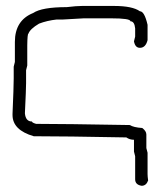

<svg xmlns="http://www.w3.org/2000/svg" viewBox="-20 -465 540 636"><path d="M252 -445.3H357.4Q418.9 -445.3 443.4 -427.7Q458.5 -427.7 468.8 -382.8V-332Q462.4 -306.6 443.4 -306.6Q427.7 -306.6 423.8 -328.1Q423.8 -330.1 427.7 -343.8V-371.1Q425.3 -394.5 412.1 -394.5Q412.1 -404.3 347.7 -404.3H257.8Q194.8 -400.4 189.5 -400.4H168Q136.2 -397 109.4 -386.7Q79.6 -369.1 74.2 -353.5Q70.8 -353.5 70.3 -314.5V-248Q66.4 -234.4 66.4 -232.4V-189.5Q66.4 -170.4 62.5 -89.8Q64.9 -62.5 85.9 -62.5Q85.9 -58.6 99.6 -54.7Q189.5 -54.7 410.2 -50.8Q421.9 -43 451.2 -41Q464.8 -30.8 464.8 -19.5V25.4Q464.8 27.3 468.8 41V111.3Q468.8 119.6 470.7 132.8Q464.4 150.4 449.2 150.4Q427.7 147 427.7 128.9V52.7Q427.7 50.8 423.8 37.1V-2Q409.7 -2 398.4 -9.8Q195.3 -13.7 91.8 -13.7Q21.5 -34.2 21.5 -84V-87.9Q25.4 -177.2 25.4 -205.1V-244.1Q29.3 -257.8 29.3 -259.8V-326.2Q29.3 -397.5 89.8 -421.9Q118.7 -441.4 201.2 -441.4Q233.4 -445.3 252 -445.3Z"/></svg>

Font: CEF Fonts CJK Mono
Style: Regular
Weight: 400
Designer: PartyBoss (派对大魔王)
Version: Release 2.25